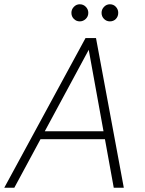

<svg xmlns="http://www.w3.org/2000/svg" viewBox="-30 -878 680 898"><path d="M-10 0 370 -700H419L549 0H502L385 -645L37 0ZM136 -227 158 -264H474L482 -227ZM343 -778Q327 -778 315.5 -789.5Q304 -801 304 -818Q304 -834 315.5 -846Q327 -858 343 -858Q360 -858 371.5 -846Q383 -834 383 -818Q383 -801 371 -789.5Q359 -778 343 -778ZM484 -778Q468 -778 456.5 -789.5Q445 -801 445 -818Q445 -834 456.5 -846Q468 -858 484 -858Q501 -858 512 -846Q523 -834 523 -818Q523 -801 512 -789.5Q501 -778 484 -778Z"/></svg>

Font: DM Sans 9pt ExtraLight
Style: Italic
Weight: 250
Italic angle: -10°
Version: Version 4.004;gftools[0.9.30]